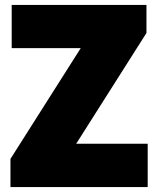

<svg xmlns="http://www.w3.org/2000/svg" viewBox="-20 -760 642 780"><path d="M22.5 0V-114.5L308 -564.5H27.5V-740H575V-626L289.5 -176H580V0Z"/></svg>

Font: Encode Sans SmCnd Black
Style: Regular
Weight: 900
Width: 4
Designer: Multiple Designers
Foundry: Impallari Type
Version: Version 3.002; ttfautohint (v1.8.3) -l 8 -r 50 -G 200 -x 14 